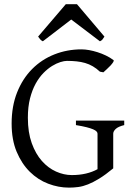

<svg xmlns="http://www.w3.org/2000/svg" viewBox="-20 -860 623 895"><path d="M508.8 -580.1Q512.2 -577.6 507.8 -570.6Q503.4 -563.5 495.4 -554.7Q487.3 -545.9 477.8 -537.4Q468.3 -528.8 461.9 -522.9L445.8 -525.9Q429.7 -541 412.6 -551Q395.5 -561 376.7 -566.4Q357.9 -571.8 336.9 -574Q315.9 -576.2 292 -576.2Q279.8 -576.2 261.5 -570.6Q243.2 -564.9 222.9 -552.5Q202.6 -540 182.6 -519.8Q162.6 -499.5 146.2 -470Q129.9 -440.4 119.9 -401.1Q109.9 -361.8 109.9 -311Q109.9 -243.2 127.9 -192.9Q146 -142.6 175.3 -109.6Q204.6 -76.7 241.2 -60.3Q277.8 -43.9 314.9 -43.9Q350.6 -43.9 380.6 -51Q410.6 -58.1 434.6 -71.3V-236.8Q434.6 -242.2 429.9 -247.3Q425.3 -252.4 413.8 -257.3Q402.3 -262.2 383.1 -267.1Q363.8 -272 334 -276.9V-297.9H559.1V-276.9Q531.2 -270 519.5 -259Q507.8 -248 507.8 -236.8V-75.2Q471.7 -45.4 443.1 -27.8Q414.6 -10.3 390.6 -0.7Q366.7 8.8 345.2 11.7Q323.7 14.6 301.8 14.6Q252.4 14.6 204.6 -3.7Q156.7 -22 118.9 -59.3Q81.1 -96.7 57.6 -152.6Q34.2 -208.5 34.2 -284.2Q34.2 -365.2 59.8 -429.4Q85.4 -493.7 129.9 -538.3Q174.3 -583 233.6 -606.4Q293 -629.9 359.9 -629.9Q376 -629.9 395.3 -626.5Q414.6 -623 434.6 -616.7Q454.6 -610.4 473.9 -601.1Q493.2 -591.8 508.8 -580.1ZM466.8 -689.5Q460.9 -680.2 457.5 -675.8Q454.1 -671.4 445.8 -667.5L312 -769L179.7 -667.5Q175.8 -669.4 173.1 -671.4Q170.4 -673.3 168.2 -675.8Q166 -678.2 163.6 -681.6Q161.1 -685.1 157.7 -689.5L286.6 -840.3H338.9Z"/></svg>

Font: Gentium Plus APac
Style: Regular
Weight: 400
Designer: J. Victor Gaultney, Annie Olsen, Iska Routamaa, Becca Hirsbrunner
Foundry: SIL International
Version: Version 5.000